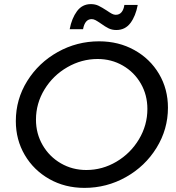

<svg xmlns="http://www.w3.org/2000/svg" viewBox="-20 -907 857 934"><path d="M797 -383Q797 -278 741.5 -188Q686 -98 592.5 -45.5Q499 7 391 7Q296 7 220 -36Q144 -79 100.5 -153Q57 -227 57 -318Q57 -424 112.5 -513Q168 -602 261 -654Q354 -706 462 -706Q557 -706 633.5 -663.5Q710 -621 753.5 -547.5Q797 -474 797 -383ZM155 -325Q155 -257 187.5 -201Q220 -145 276 -112.5Q332 -80 400 -80Q478 -80 546.5 -120.5Q615 -161 656 -229.5Q697 -298 697 -377Q697 -445 665 -500.5Q633 -556 577.5 -588Q522 -620 455 -620Q377 -620 307.5 -580Q238 -540 196.5 -472Q155 -404 155 -325ZM546 -761Q525 -761 508.5 -769Q492 -777 470 -793Q454 -804 444.5 -809Q435 -814 426 -814Q393 -814 384 -765H319Q329 -818 354.5 -852.5Q380 -887 422 -887Q443 -887 459.5 -879Q476 -871 499 -856Q515 -845 524.5 -840Q534 -835 543 -835Q561 -835 571.5 -848Q582 -861 585 -883H650Q640 -829 614.5 -795Q589 -761 546 -761Z"/></svg>

Font: Gontserrat
Style: Italic
Weight: 400
Italic angle: -11.3°
Designer: Julieta Ulanovsky
Foundry: Julieta Ulanovsky
Version: Version 6.001